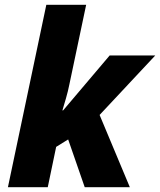

<svg xmlns="http://www.w3.org/2000/svg" viewBox="-20 -780 667 800"><path d="M13 0 173 -760H339L269 -428Q264 -402 254.5 -369Q245 -336 240 -320H243L437 -549H627L395 -301L521 0H333L264 -199L214 -168L179 0Z"/></svg>

Font: Noto Sans Disp ExtBd
Style: Italic
Weight: 800
Italic angle: -12°
Designer: Monotype Design Team
Foundry: Monotype Imaging Inc.
Version: Version 2.000;GOOG;noto-source:20170915:90ef993387c0